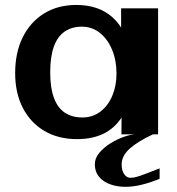

<svg xmlns="http://www.w3.org/2000/svg" viewBox="-20 -538 707 769"><path d="M288.1 19.2Q213.2 19.2 157.6 -13.7Q101.9 -46.6 71.3 -106.1Q40.7 -165.6 40.7 -245.4Q40.7 -327.3 71.1 -388.8Q101.6 -450.2 156.7 -484.2Q211.8 -518.2 285.7 -518.2Q375.5 -518.2 430.8 -468.5Q486.1 -418.8 504.4 -321.3L465.1 -291.1V-504.7H613.2V0H466.4L467.9 -205.4L506.8 -170.9Q493.6 -106.8 465.1 -64.6Q436.6 -22.4 392.6 -1.6Q348.7 19.2 288.1 19.2ZM309.9 -67.5Q351.2 -67.5 382 -90.9Q412.8 -114.3 429.7 -154.3Q446.6 -194.3 446.6 -243.9Q446.6 -296.4 428.9 -338.8Q411.3 -381.2 380.1 -406.2Q348.9 -431.2 307.8 -431.2Q267.2 -431.2 238.7 -411.4Q210.2 -391.6 195.6 -351.1Q181.1 -310.6 181.1 -248.3Q181.1 -186.4 195.9 -146.3Q210.7 -106.2 239.5 -86.8Q268.3 -67.5 309.9 -67.5ZM482.9 210.3Q448.5 210.3 420.5 199.9Q392.5 189.6 376.1 169.4Q359.8 149.2 359.8 120Q359.8 95.4 378.1 73.7Q396.4 52 423.5 35.4Q450.6 18.7 478 9.4Q505.4 0 523.5 0H592.8Q532.8 27.8 500 56.9Q467.2 85.9 467.2 121.5Q467.2 136.3 471.7 148.3Q476.2 160.3 484.2 167.2Q492.3 174.1 502.8 174.1Q513.6 174.1 526.2 170.7Q538.9 167.3 560.4 159.2Q582 151.1 619.3 136.4V178Q584.7 192.6 548.9 201.5Q513.2 210.3 482.9 210.3Z"/></svg>

Font: Russolo 10pt ExtraLight
Style: Regular
Weight: 200
Designer: Micah Stupak-Hahn
Version: Version 1.000